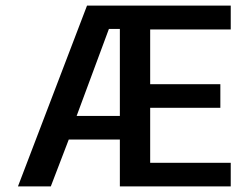

<svg xmlns="http://www.w3.org/2000/svg" viewBox="-20 -664 885 684"><path d="M290 -644H802V-559H515V-364H765V-280H515V-84H802V0H407V-167H225L161 0H44ZM407 -251V-561H368L253 -251Z"/></svg>

Font: Kanit
Style: Regular
Weight: 400
Designer: Katatrad Team
Foundry: Cadson Demak
Version: Version 1.001